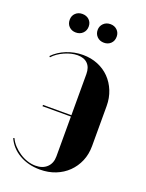

<svg xmlns="http://www.w3.org/2000/svg" viewBox="-131 -732 614 807"><g transform="rotate(20 176.5 -328.0)"><path d="M323 -337Q323 -373 310.5 -404Q298 -435 276 -457.5Q254 -480 223.5 -492.5Q193 -505 157 -505Q119 -505 84 -491Q49 -477 25 -452L29 -448Q48 -469 78.5 -482.5Q109 -496 136 -496Q165 -496 181 -480Q197 -464 197 -434V-66Q197 -35 178 -17Q159 1 127 1Q109 1 90.5 -5Q72 -11 55.5 -22Q39 -33 25.5 -47.5Q12 -62 5 -78L0 -76Q18 -36 58 -13Q98 10 150 10Q188 10 219.5 -2.5Q251 -15 274 -37.5Q297 -60 310 -90.5Q323 -121 323 -158ZM70 -244H220V-250H70ZM53 -625Q53 -606 65 -594.5Q77 -583 95 -583Q114 -583 126 -595Q138 -607 138 -625Q138 -643 126 -654.5Q114 -666 95 -666Q77 -666 65 -654.5Q53 -643 53 -625ZM178 -625Q178 -607 190 -595Q202 -583 221 -583Q239 -583 251 -594.5Q263 -606 263 -625Q263 -643 251 -654.5Q239 -666 221 -666Q202 -666 190 -654Q178 -642 178 -625Z"/></g></svg>

Font: Moniqa Black
Style: Regular
Weight: 900
Designer: Rajesh Rajput
Foundry: Rajesh Rajput
Version: Version 1.000